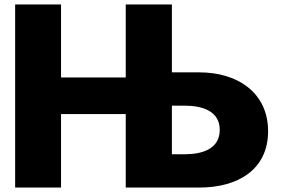

<svg xmlns="http://www.w3.org/2000/svg" viewBox="-20 -845 1276 865"><path d="M754.4 -369H811.6C893 -369 970 -344 970 -260C970 -175 893 -150 811.6 -150H754.4ZM255 -331H546.5V0H547.6H754.4H877.6C1054.7 0 1187.8 -83 1187.8 -254C1187.8 -424 1054.7 -519 877.6 -519H754.4V-825H753.3H547.6H546.5V-496H255V-825H48.2V0H255Z"/></svg>

Font: Hussar
Style: BdWide
Weight: 700
Foundry: Cannot Into Space Fonts
Version: Version 2.00